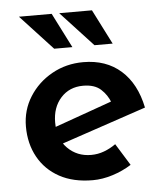

<svg xmlns="http://www.w3.org/2000/svg" viewBox="-49 -682 632 736"><g transform="rotate(-5 267.0 -313.5)"><path d="M279 11Q204 11 151 -18Q98 -47 69.5 -98.5Q41 -150 41 -216Q41 -279 73.5 -330.5Q106 -382 160.5 -412.5Q215 -443 281 -443Q369 -443 426 -392.5Q483 -342 502 -249L161 -134L135 -198L399 -292L376 -279Q365 -309 341 -331Q317 -353 273 -353Q220 -353 187 -316.5Q154 -280 154 -222Q154 -159 190.5 -122.5Q227 -86 281 -86Q307 -86 331 -95Q355 -104 376 -119L428 -35Q395 -14 355.5 -1.5Q316 11 279 11ZM51 -638H177L245 -504H175ZM206 -638H332L400 -504H330Z"/></g></svg>

Font: Reem Kufi Fun Medium
Style: Regular
Weight: 500
Designer: Khaled Hosny
Version: Version 1.005